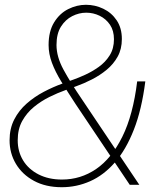

<svg xmlns="http://www.w3.org/2000/svg" viewBox="-20 -772 683 802"><path d="M238 10Q171 10 122 -16.5Q73 -43 46.5 -87.5Q20 -132 20 -186Q20 -235 39.5 -273Q59 -311 91.5 -339.5Q124 -368 163 -388.5Q202 -409 241 -423L288 -440Q308 -447 336.5 -460Q365 -473 392.5 -492.5Q420 -512 438 -540.5Q456 -569 456 -608Q456 -644 439.5 -668.5Q423 -693 396.5 -706Q370 -719 340 -719Q310 -719 281.5 -704.5Q253 -690 234.5 -660.5Q216 -631 216 -584Q216 -535 245 -481.5Q274 -428 323 -356L562 0H522L296 -337Q262 -389 236.5 -430.5Q211 -472 197 -509.5Q183 -547 183 -584Q183 -641 206 -678.5Q229 -716 265 -734Q301 -752 339 -752Q377 -752 411.5 -735.5Q446 -719 467.5 -687Q489 -655 489 -609Q489 -567 471.5 -535.5Q454 -504 425.5 -480.5Q397 -457 363.5 -440Q330 -423 299 -412L252 -395Q221 -384 186.5 -367Q152 -350 122 -325.5Q92 -301 73 -267Q54 -233 54 -186Q54 -139 76.5 -102Q99 -65 141 -43.5Q183 -22 239 -22Q317 -22 381.5 -66Q446 -110 491 -201Q536 -292 553 -432H587Q572 -314 539 -230Q506 -146 459.5 -93Q413 -40 356.5 -15Q300 10 238 10Z"/></svg>

Font: Be Vietnam Pro Variable Thin
Style: Italic
Weight: 100
Italic angle: -12°
Designer: Lam Bao, Tony Le, Vietanh Nguyen
Foundry: Yellow Type Foundry
Version: Version 1.002